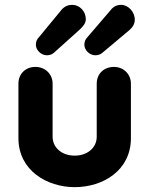

<svg xmlns="http://www.w3.org/2000/svg" viewBox="-20 -756 616 792"><path d="M341 -603C332 -594 328 -584 328 -571C328 -550 349 -528 373 -528C384 -528 394 -531 402 -538L514 -632C529 -645 536 -659 536 -675C536 -707 509 -736 480 -736C462 -736 448 -729 437 -715ZM141 -603C132 -594 128 -584 128 -571C128 -550 149 -528 173 -528C184 -528 194 -531 202 -538L310 -635C323 -648 334 -660 334 -677C334 -709 309 -736 278 -736C261 -736 247 -730 235 -717ZM379 -192C379 -147 341 -114 288 -114C235 -114 197 -147 197 -192V-411C197 -450 167 -480 126 -480C86 -480 56 -452 56 -411V-186C56 -53 174 16 288 16C405 16 520 -53 520 -186V-411C520 -450 490 -480 450 -480C409 -480 379 -452 379 -411Z"/></svg>

Font: Dongle
Style: Bold
Weight: 700
Designer: Yanghee Ryu
Foundry: Yanghee Ryu
Version: Version 2.000